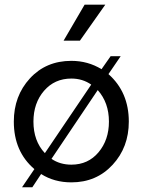

<svg xmlns="http://www.w3.org/2000/svg" viewBox="-20 -770 610 821"><path d="M321.8 -596.2H252L341.8 -750H430.2ZM443.8 -453.1Q530.8 -376 530.8 -250Q530.8 -140.1 461.4 -65.2Q392.1 9.8 285.2 9.8Q211.9 9.8 155.8 -25.9L118.2 30.8H74.2L127 -46.9Q39.1 -122.1 39.1 -250Q39.1 -359.9 107.9 -434.8Q176.8 -509.8 285.2 -509.8Q356 -509.8 414.1 -474.1L453.1 -529.8H496.1ZM123 -250Q123 -167 171.9 -115.2L370.1 -408.2Q333 -434.1 285.2 -434.1Q213.4 -434.1 168.2 -381.6Q123 -329.1 123 -250ZM285.2 -65.9Q356.9 -65.9 401.4 -118.9Q445.8 -171.9 445.8 -250Q445.8 -331.1 397.9 -384.8L200.2 -90.8Q236.3 -65.9 285.2 -65.9Z"/></svg>

Font: ø
Style: ø
Weight: 400
Designer: Samuel Oakes
Foundry: Samuel Oakes
Version: Version 1.000;PS 001.000;hotconv 1.0.88;makeotf.lib2.5.64775